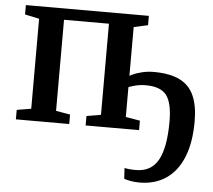

<svg xmlns="http://www.w3.org/2000/svg" viewBox="-54 -602 1009 909"><g transform="rotate(5 450.0 -148.0)"><path d="M640.5 247Q618.5 247 598.2 243.2Q578 239.5 568 235.5L565 184.5Q572.5 186.5 586.8 188Q601 189.5 619 189.5Q692 189.5 725 130Q758 70.5 758 -53Q758 -141 730 -177.8Q702 -214.5 631 -214.5Q602 -214.5 573.2 -206.2Q544.5 -198 528 -187.5V-238Q540 -248 561 -258Q582 -268 608.5 -274.2Q635 -280.5 663 -280.5Q739.5 -280.5 786.5 -257.5Q833.5 -234.5 855 -186.5Q876.5 -138.5 876.5 -64Q876.5 37 848.2 106.2Q820 175.5 767.2 211.2Q714.5 247 640.5 247ZM32.5 0V-45L100.5 -56.5V-484L32.5 -498.5V-543H617V-498.5L550 -484V-56.5L618 -45V0H364V-45L432 -56.5V-489.5H218.5V-56.5L286 -45V0Z"/></g></svg>

Font: Merriweather 48pt SemiBold
Style: Regular
Weight: 600
Version: Version 2.100